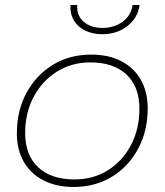

<svg xmlns="http://www.w3.org/2000/svg" viewBox="-20 -740 654 763"><path d="M272 3Q204 3 153 -23Q102 -49 74.5 -97Q47 -145 47 -210Q47 -300 85 -370.5Q123 -441 189.5 -482Q256 -523 342 -523Q412 -523 462 -497Q512 -471 539.5 -423Q567 -375 567 -309Q567 -220 529 -149Q491 -78 424.5 -37.5Q358 3 272 3ZM276 -27Q351 -27 409 -63.5Q467 -100 500.5 -163.5Q534 -227 534 -308Q534 -396 482.5 -444Q431 -492 339 -492Q265 -492 206.5 -455.5Q148 -419 114 -355.5Q80 -292 80 -211Q80 -124 131.5 -75.5Q183 -27 276 -27ZM387 -604Q349 -604 319.5 -618Q290 -632 274 -658.5Q258 -685 260 -720H287Q284 -678 312.5 -653.5Q341 -629 388 -629Q433 -629 467 -653.5Q501 -678 507 -720H535Q527 -667 485 -635.5Q443 -604 387 -604Z"/></svg>

Font: Montserrat Thin ExtraLight
Style: Italic
Weight: 250
Italic angle: -11.3°
Version: Version 9.000